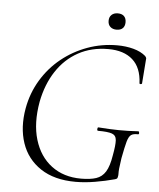

<svg xmlns="http://www.w3.org/2000/svg" viewBox="-55 -832 740 891"><g transform="rotate(5 315.0 -386.0)"><path d="M330 12Q231 12 167 -30.5Q103 -73 78.5 -145.5Q54 -218 70 -308Q83 -380 119.5 -440.5Q156 -501 210 -544.5Q264 -588 330 -612Q396 -636 468 -636Q509 -636 544 -626.5Q579 -617 601 -598Q607 -591 607 -587Q607 -583 606 -575L598 -470Q597 -466 591.5 -466Q586 -466 586 -470Q583 -542 542 -578.5Q501 -615 429 -615Q350 -615 289 -581.5Q228 -548 188 -487Q148 -426 132 -344Q114 -243 137 -166.5Q160 -90 216.5 -47.5Q273 -5 354 -5Q397 -5 424.5 -14Q452 -23 468 -49Q484 -75 492 -126Q501 -174 499.5 -196.5Q498 -219 479 -226Q460 -233 414 -233Q409 -233 409.5 -241Q410 -249 414 -249Q466 -245 509 -244.5Q552 -244 600 -247Q604 -247 604.5 -240Q605 -233 600 -233Q579 -234 568 -226.5Q557 -219 550 -194Q543 -169 533 -116Q528 -83 526.5 -67Q525 -51 525.5 -43.5Q526 -36 524 -28Q523 -22 520.5 -20Q518 -18 512 -16Q468 -4 420.5 4Q373 12 330 12ZM458 -708Q440 -708 429 -718Q418 -728 418 -746Q418 -764 429 -774Q440 -784 458 -784Q477 -784 487 -774Q497 -764 497 -746Q497 -728 487 -718Q477 -708 458 -708Z"/></g></svg>

Font: Cormorant Infant Light
Style: Italic
Weight: 300
Italic angle: -10°
Designer: Christian Thalmann (Catharsis Fonts)
Foundry: Catharsis Fonts
Version: Version 4.001